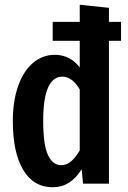

<svg xmlns="http://www.w3.org/2000/svg" viewBox="-20 -774 540 809"><path d="M490 -682V-602H439V0H330L324 -61Q277 15 203 15Q121 15 77.5 -58.5Q34 -132 34 -264Q34 -348 56.5 -411.5Q79 -475 119 -509Q159 -543 211 -543Q275 -543 316 -490V-602H202V-682H316V-754L439 -741V-682ZM316 -140V-397Q284 -451 243 -451Q162 -451 162 -265Q162 -164 182 -121Q202 -78 238 -78Q261 -78 279.5 -94Q298 -110 316 -140Z"/></svg>

Font: Fira Sans Extra Condensed Medium
Style: Regular
Weight: 500
Width: 1
Designer: Carrois Corporate & Edenspiekermann AG
Foundry: Carrois Corporate GbR & Edenspiekermann AG
Version: Version 4.203